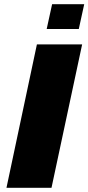

<svg xmlns="http://www.w3.org/2000/svg" viewBox="-20 -901 424 921"><path d="M11 0 157 -688H374L227 0ZM204 -762 230 -881H384L358 -762Z"/></svg>

Font: Saira SemiExpanded ExtraBold
Style: Italic
Weight: 800
Width: 6
Italic angle: -12°
Designer: Hector Gatti with collaboration of the Omnibus-Type team
Foundry: Omnibus-Type
Version: Version 1.101